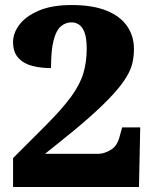

<svg xmlns="http://www.w3.org/2000/svg" viewBox="-20 -744 609 764"><path d="M32 0V-115L162 -245Q228 -311 263.5 -360Q299 -409 312 -453.5Q325 -498 325 -550Q325 -592 316.5 -614.5Q308 -637 294.5 -646Q281 -655 265 -655Q240 -655 221.5 -638.5Q203 -622 193 -582.5Q183 -543 183 -473Q144 -473 109.5 -481.5Q75 -490 53.5 -513Q32 -536 32 -577Q32 -612 57 -645.5Q82 -679 134 -701.5Q186 -724 265 -724Q348 -724 403 -702Q458 -680 485.5 -640.5Q513 -601 513 -549Q513 -521 507 -494Q501 -467 482.5 -436.5Q464 -406 429 -367.5Q394 -329 336.5 -278Q279 -227 193 -159L159 -132H373Q393 -132 419 -146.5Q445 -161 455 -197L466 -237H538L533 0Z"/></svg>

Font: Noto Rashi Hebrew Black
Style: Regular
Weight: 900
Version: Version 1.006